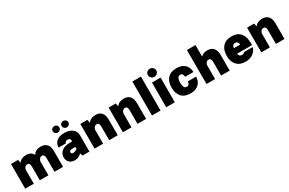

<svg xmlns="http://www.w3.org/2000/svg" viewBox="168 -2272 5620 3738"><g transform="rotate(-30 2978.0 -402.5)"><path d="M67.9 -555.2H227.1L241.7 -482.4Q296.4 -560.1 406.2 -560.1Q522 -560.1 564.9 -472.7Q593.8 -518.1 635.5 -539.1Q677.2 -560.1 735.8 -560.1Q825.7 -560.1 872.1 -506.8Q918.5 -453.6 918.5 -350.6V0H725.6V-306.2Q725.6 -351.1 711.4 -371.6Q697.3 -392.1 667 -392.1Q637.7 -392.1 619.4 -373Q601.1 -354 589.4 -315.9H588.9V0H396V-306.2Q396 -351.1 381.8 -371.6Q367.7 -392.1 337.4 -392.1Q309.1 -392.1 291 -374.3Q272.9 -356.4 261.2 -320.3V0H67.9Z M1511.7 -367.7V0H1357.4L1336.4 -60.1Q1299.3 -24.4 1263.9 -9.5Q1228.5 5.4 1186.5 5.4Q1109.9 5.4 1064.9 -37.4Q1020 -80.1 1020 -152.3Q1020 -205.6 1047.1 -246.6Q1074.2 -287.6 1122.8 -311.8Q1171.4 -335.9 1235.4 -337.9L1318.4 -340.3V-367.7Q1318.4 -391.6 1299.3 -403.3Q1280.3 -415 1255.4 -415Q1230.5 -415 1213.6 -401.6Q1196.8 -388.2 1193.4 -367.7H1030.3Q1030.3 -455.1 1092 -507.6Q1153.8 -560.1 1266.1 -560.1Q1338.9 -560.1 1394 -537.1Q1449.2 -514.2 1480.5 -471.2Q1511.7 -428.2 1511.7 -367.7ZM1182.6 -172.4Q1182.6 -154.8 1194.6 -144.8Q1206.5 -134.8 1227.5 -134.8Q1265.1 -134.8 1318.4 -168.9V-217.8L1238.3 -214.8Q1212.9 -213.9 1197.8 -202.1Q1182.6 -190.4 1182.6 -172.4ZM1089.8 -701.7Q1089.8 -731.9 1112.5 -752.7Q1135.3 -773.4 1165.5 -773.4Q1195.8 -773.4 1218 -752.7Q1240.2 -731.9 1240.2 -701.7Q1240.2 -671.4 1218 -649.7Q1195.8 -627.9 1165.5 -627.9Q1135.3 -627.9 1112.5 -649.7Q1089.8 -671.4 1089.8 -701.7ZM1291 -701.7Q1291 -731.9 1313.7 -752.7Q1336.4 -773.4 1366.7 -773.4Q1397 -773.4 1419.4 -752.7Q1441.9 -731.9 1441.9 -701.7Q1441.9 -671.4 1419.4 -649.7Q1397 -627.9 1366.7 -627.9Q1336.4 -627.9 1313.7 -649.7Q1291 -671.4 1291 -701.7Z M1819.8 0H1627V-555.2H1786.1L1800.8 -481.4Q1855.5 -560.1 1965.8 -560.1Q2055.7 -560.1 2102.1 -506.8Q2148.4 -453.6 2148.4 -350.6V0H1955.6V-306.2Q1955.6 -351.1 1941.4 -371.6Q1927.2 -392.1 1897 -392.1Q1867.7 -392.1 1849.4 -373.3Q1831.1 -354.5 1819.8 -317.4Z M2456.5 0H2263.7V-555.2H2422.9L2437.5 -481.4Q2492.2 -560.1 2602.5 -560.1Q2692.4 -560.1 2738.8 -506.8Q2785.2 -453.6 2785.2 -350.6V0H2592.3V-306.2Q2592.3 -351.1 2578.1 -371.6Q2564 -392.1 2533.7 -392.1Q2504.4 -392.1 2486.1 -373.3Q2467.8 -354.5 2456.5 -317.4Z M3109.9 0H2917V-763.7H3109.9Z M3241.2 -720.2Q3241.2 -758.3 3268.8 -784.2Q3296.4 -810.1 3335 -810.1Q3372.6 -810.1 3400.9 -784.2Q3429.2 -758.3 3429.2 -720.2Q3429.2 -682.1 3400.9 -655Q3372.6 -627.9 3335 -627.9Q3296.4 -627.9 3268.8 -655Q3241.2 -682.1 3241.2 -720.2ZM3237.8 -555.2H3431.6V0H3237.8Z M3786.1 -560.1Q3869.1 -560.1 3925.3 -530Q3981.4 -500 4010.3 -447.8Q4039.1 -395.5 4039.1 -329.6L3852.5 -330.1Q3852.5 -364.7 3836.9 -388.7Q3821.3 -412.6 3786.1 -412.6Q3757.3 -412.6 3741 -393.8Q3724.6 -375 3718.3 -344.5Q3711.9 -314 3711.9 -279.3Q3711.9 -243.7 3718 -212.9Q3724.1 -182.1 3740.2 -162.8Q3756.3 -143.6 3786.1 -143.6Q3821.3 -143.6 3836.9 -167.7Q3852.5 -191.9 3852.5 -226.1H4039.1Q4039.1 -161.1 4010.5 -108.9Q3981.9 -56.6 3925.5 -26.1Q3869.1 4.4 3786.1 4.4Q3653.3 4.4 3585.9 -71.8Q3518.6 -147.9 3518.6 -277.8Q3518.6 -407.7 3585.9 -483.9Q3653.3 -560.1 3786.1 -560.1Z M4335.9 0H4143.1V-763.7H4335.9V-504.9Q4388.2 -560.1 4481.9 -560.1Q4571.8 -560.1 4618.2 -506.8Q4664.6 -453.6 4664.6 -350.6V0H4471.7V-306.2Q4471.7 -351.1 4457.5 -371.6Q4443.4 -392.1 4413.1 -392.1Q4383.8 -392.1 4365.5 -373.3Q4347.2 -354.5 4335.9 -317.4Z M4953.6 -212.9Q4961.9 -143.6 5028.8 -143.6Q5047.4 -143.6 5061.5 -150.6Q5075.7 -157.7 5083.5 -172.9H5281.7Q5262.2 -96.7 5195.3 -45.7Q5128.4 5.4 5021.5 5.4Q4895 5.4 4826.2 -70.3Q4757.3 -146 4757.3 -277.3Q4757.3 -407.7 4826.2 -483.9Q4895 -560.1 5020 -560.1Q5168.9 -560.1 5234.1 -468.5Q5299.3 -377 5289.6 -212.9ZM4954.6 -336.9H5093.8Q5093.8 -373.5 5074.7 -394.3Q5055.7 -415 5022.5 -415Q4992.7 -415 4973.6 -393.6Q4954.6 -372.1 4954.6 -336.9Z M5568.4 0H5375.5V-555.2H5534.7L5549.3 -481.4Q5604 -560.1 5714.4 -560.1Q5804.2 -560.1 5850.6 -506.8Q5897 -453.6 5897 -350.6V0H5704.1V-306.2Q5704.1 -351.1 5689.9 -371.6Q5675.8 -392.1 5645.5 -392.1Q5616.2 -392.1 5597.9 -373.3Q5579.6 -354.5 5568.4 -317.4Z"/></g></svg>

Font: Estedad-FD Black
Style: Regular
Weight: 900
Designer: Amin Abedi
Version: Version 7.3